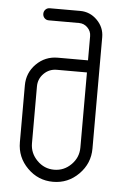

<svg xmlns="http://www.w3.org/2000/svg" viewBox="-49 -672 457 718"><g transform="rotate(5 179.5 -313.0)"><path d="M41 -127.4V-340.8Q41 -388.2 74.2 -421.4Q107.4 -454.6 154.8 -454.6H268.1V-545.4Q268.1 -564 254.6 -577.4Q241.2 -590.8 222.7 -590.8H108.9Q99.1 -590.8 92.8 -597.4Q86.4 -604 86.4 -613.5Q86.4 -623 92.8 -629.6Q99.1 -636.2 108.9 -636.2H222.7Q259.8 -636.2 286.6 -609.4Q313.5 -582.5 313.5 -545.4V-127.4Q313.5 -71.3 273.4 -31Q233.4 9.3 177.2 9.3Q121.1 9.3 81.1 -30.8Q41 -70.8 41 -127.4ZM86.4 -127.4Q86.4 -90.3 113.3 -63.2Q140.1 -36.1 177.2 -36.1Q214.4 -36.1 241.2 -63Q268.1 -89.8 268.1 -127.4V-409.2H154.8Q126.5 -409.2 106.4 -389.2Q86.4 -369.1 86.4 -340.8Z"/></g></svg>

Font: OpenGost Type A TT
Style: Regular
Weight: 400
Version: Version 0.3